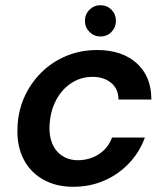

<svg xmlns="http://www.w3.org/2000/svg" viewBox="-20 -705 638 737"><path d="M261 12Q195 12 145.5 -16Q96 -44 70.5 -94Q45 -144 47 -209Q48 -274 72 -329Q96 -384 137.5 -425.5Q179 -467 234 -490Q289 -513 353 -513Q448 -513 504.5 -462.5Q561 -412 561 -323H435Q434 -365 406 -387.5Q378 -410 335 -410Q290 -410 253 -385.5Q216 -361 194 -318Q172 -275 170 -220Q169 -190 176.5 -165.5Q184 -141 198.5 -124.5Q213 -108 233.5 -99Q254 -90 279 -90Q308 -90 334 -100Q360 -110 380 -129.5Q400 -149 410 -177H536Q516 -121 475 -78Q434 -35 379.5 -11.5Q325 12 261 12ZM365 -565Q341 -565 323.5 -582.5Q306 -600 306 -625Q306 -650 323.5 -667.5Q341 -685 365 -685Q391 -685 408 -667.5Q425 -650 425 -625Q425 -600 408 -582.5Q391 -565 365 -565Z"/></svg>

Font: DM Sans 18pt SemiBold
Style: Italic
Weight: 600
Italic angle: -10°
Designer: Colophon Foundry, Jonny Pinhorn
Foundry: Colophon Foundry
Version: Version 4.004;gftools[0.9.30]